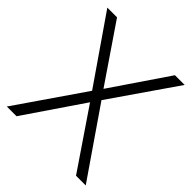

<svg xmlns="http://www.w3.org/2000/svg" viewBox="-204 -886 1021 1021"><g transform="rotate(45 307.0 -375.0)"><path d="M604 0H531L307.5 -329L83.5 0H10.5L272 -380L16.5 -750H89.5L307.5 -430L525 -750H598L342.5 -380Z"/></g></svg>

Font: Russisch Sans Light
Style: Regular
Weight: 300
Designer: Michael Sharanda (font) & Cristiano Sobral (main changes)
Foundry: Michael Sharanda
Version: Version 2.00;September 8, 2020;FontCreator 13.0.0.2681 64-bi